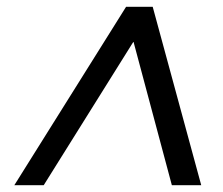

<svg xmlns="http://www.w3.org/2000/svg" viewBox="-20 -720 654 562"><path d="M22 -178 349 -700H427L569 -178H483L371 -597H370L108 -178Z"/></svg>

Font: DM Sans 28pt
Style: Italic
Weight: 400
Italic angle: -10°
Version: Version 4.004;gftools[0.9.30]